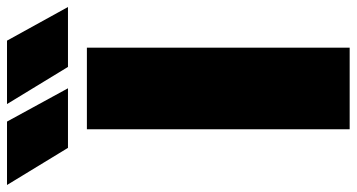

<svg xmlns="http://www.w3.org/2000/svg" viewBox="-349 -763 1018 548"><g transform="rotate(-90 160.0 -489.0)"><path d="M318 -978 414 -804H243L137 -978ZM87 -978 182 -804H12L-94 -978ZM65 -750H298V0H65Z"/></g></svg>

Font: Unbounded ExtraBold
Style: Regular
Weight: 800
Designer: Luke Prowse, Jean-Baptiste Morizot, Fátima Lázaro, Florian Runge
Foundry: NaN
Version: Version 1.701;gftools[0.9.28.dev5+ged2979d]